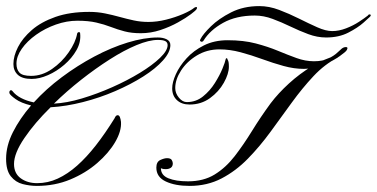

<svg xmlns="http://www.w3.org/2000/svg" viewBox="-20 -610 1237 630"><path d="M623 -587Q629 -587 625 -580Q623 -576 606.5 -563.5Q590 -551 564 -536.5Q538 -522 506.5 -511.5Q475 -501 442 -501Q412 -501 389 -507Q366 -513 344 -521.5Q322 -530 296 -536Q270 -542 234 -542Q199 -542 163.5 -529.5Q128 -517 98.5 -496Q69 -475 51.5 -450Q34 -425 34 -401Q34 -382 44 -371.5Q54 -361 82 -361Q118 -361 150.5 -383.5Q183 -406 205.5 -438.5Q228 -471 233 -499Q234 -504 238.5 -504.5Q243 -505 243 -500Q246 -472 231 -445.5Q216 -419 191 -397.5Q166 -376 137.5 -363.5Q109 -351 84 -351Q53 -351 38.5 -364.5Q24 -378 24 -400Q24 -426 39 -455.5Q54 -485 84.5 -511.5Q115 -538 162 -554.5Q209 -571 273 -571Q300 -571 324.5 -566Q349 -561 372.5 -554.5Q396 -548 419 -543Q442 -538 467 -538Q495 -538 525 -545.5Q555 -553 580.5 -564Q606 -575 618 -585Q622 -587 623 -587ZM498 -487Q515 -487 527 -481Q539 -475 539 -462Q539 -439 515 -412Q491 -385 450 -359Q409 -333 358 -311Q307 -289 252 -275Q197 -261 146 -258Q94 -207 60 -157Q26 -107 26 -72Q26 -41 48 -25Q70 -9 102 -9Q137 -9 169.5 -24Q202 -39 233 -66.5Q264 -94 294.5 -133Q325 -172 356 -222Q360 -232 366 -232Q371 -232 373.5 -225.5Q376 -219 377 -210Q379 -180 358 -144Q337 -108 299 -75Q261 -42 210.5 -21Q160 0 101 0Q78 0 54.5 -6Q31 -12 15.5 -31.5Q0 -51 0 -89Q0 -132 22.5 -176.5Q45 -221 82 -264Q49 -272 31 -285Q13 -298 11 -304Q10 -308 11.5 -311Q13 -314 16 -314Q19 -314 21 -311Q31 -298 49 -288.5Q67 -279 91 -274Q131 -318 182.5 -356.5Q234 -395 289.5 -424.5Q345 -454 399 -470.5Q453 -487 498 -487ZM157 -270Q199 -272 249 -287Q299 -302 348.5 -324Q398 -346 439 -371Q480 -396 505 -420Q530 -444 530 -462Q530 -471 522.5 -475Q515 -479 498 -479Q469 -479 428 -462Q387 -445 340 -415Q293 -385 246 -348Q199 -311 157 -270Z M831 -590Q863 -590 896 -577.5Q929 -565 961 -549Q993 -533 1021 -520.5Q1049 -508 1070 -508Q1092 -508 1115.5 -517Q1139 -526 1158 -538.5Q1177 -551 1187 -559Q1190 -564 1194.5 -562.5Q1199 -561 1194 -555Q1191 -552 1172.5 -535.5Q1154 -519 1123 -503Q1092 -487 1050 -487Q1021 -487 991.5 -498Q962 -509 933 -523Q904 -537 874.5 -548Q845 -559 816 -559Q755 -559 712 -535Q669 -511 648 -477Q646 -473 641 -473Q639 -473 637 -475.5Q635 -478 638 -482Q646 -498 672 -523.5Q698 -549 738.5 -569.5Q779 -590 831 -590ZM1085 -428Q1095 -428 1091.5 -424.5Q1088 -421 1088 -421Q1045 -399 1008.5 -360Q972 -321 937.5 -273.5Q903 -226 868 -178Q833 -130 793.5 -89.5Q754 -49 707 -24.5Q660 0 602 0Q555 0 524 -14.5Q493 -29 493 -60Q493 -79 506 -85Q519 -91 528 -91Q540 -91 543.5 -85Q547 -79 547 -74Q547 -64 540.5 -59.5Q534 -55 524 -55Q516 -55 512 -56.5Q508 -58 508 -58Q508 -35 532.5 -25Q557 -15 597 -15Q648 -15 684.5 -37.5Q721 -60 750 -97.5Q779 -135 807 -180.5Q835 -226 868 -271Q893 -304 928 -336Q963 -368 1003.5 -392.5Q1044 -417 1085 -428ZM727 -478Q779 -478 819 -467.5Q859 -457 891.5 -443.5Q924 -430 953 -419.5Q982 -409 1010 -409Q1039 -409 1057.5 -418Q1076 -427 1086.5 -437Q1097 -447 1102 -451Q1109 -456 1116 -455.5Q1123 -455 1118 -446Q1116 -441 1095 -426Q1074 -411 1043 -397.5Q1012 -384 977 -384Q945 -384 910.5 -393.5Q876 -403 840.5 -416Q805 -429 769.5 -438.5Q734 -448 700 -448Q659 -448 626 -428Q593 -408 574 -378.5Q555 -349 555 -321Q555 -304 567 -289.5Q579 -275 593 -275Q623 -275 646 -293.5Q669 -312 685 -337.5Q701 -363 710 -385Q719 -407 720 -414Q721 -419 723.5 -419Q726 -419 727 -414Q729 -411 730 -406Q731 -401 731 -391Q731 -368 714.5 -338.5Q698 -309 669 -288Q640 -267 602 -267Q576 -267 560.5 -281.5Q545 -296 545 -320Q545 -340 557 -366.5Q569 -393 592 -418.5Q615 -444 649 -461Q683 -478 727 -478Z"/></svg>

Font: Kapakana
Style: Regular
Weight: 400
Designer: Kousuke Nagai
Version: Version 1.002